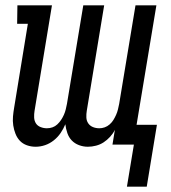

<svg xmlns="http://www.w3.org/2000/svg" viewBox="-20 -540 640 717"><path d="M454 157 480 0H400L409 -55Q402 -41 391 -29Q380 -17 367 -8.5Q354 0 338.5 4Q323 8 308 8Q291 8 275 2Q259 -4 248 -15.5Q237 -27 231.5 -43Q226 -59 224 -76Q217 -59 206.5 -43.5Q196 -28 181 -16Q166 -4 148.5 2Q131 8 113 8Q96 8 80.5 2.5Q65 -3 54.5 -14Q44 -25 38 -40Q32 -55 29.5 -71.5Q27 -88 28.5 -105Q30 -122 33 -139L84 -451H44L45 -520H174L109 -126Q107 -114 107.5 -101.5Q108 -89 114 -79.5Q120 -70 131.5 -65.5Q143 -61 155 -61Q166 -61 176 -64.5Q186 -68 194 -75.5Q202 -83 208 -92Q214 -101 218.5 -111Q223 -121 225.5 -131.5Q228 -142 230 -152L291 -520H369L304 -126Q302 -114 302.5 -101.5Q303 -89 309.5 -79.5Q316 -70 327 -65.5Q338 -61 351 -61Q361 -61 371 -64.5Q381 -68 389.5 -75.5Q398 -83 403.5 -92Q409 -101 413.5 -111Q418 -121 420.5 -131.5Q423 -142 425 -152L486 -520H564L490 -74H566L528 157Z"/></svg>

Font: Iosevka HT Extended
Style: Italic
Weight: 400
Width: 7
Italic angle: -9°
Monospace: yes
Designer: Belleve Invis
Foundry: Belleve Invis
Version: Version 32.3.0; ttfautohint (v1.8.4)